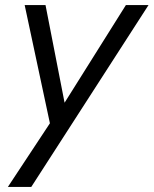

<svg xmlns="http://www.w3.org/2000/svg" viewBox="-20 -530 604 755"><path d="M11 205 186 -60 210 -88 475 -510H564L103 205ZM187 5 77 -510H159L249 -49Z"/></svg>

Font: Instrument Sans
Style: Italic
Weight: 400
Italic angle: -13°
Designer: Rodrigo Fuenzalida
Foundry: fragTYPE
Version: Version 1.000;gftools[0.9.28]